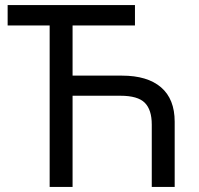

<svg xmlns="http://www.w3.org/2000/svg" viewBox="-20 -734 781 754"><path d="M510 -714V-634H265V-437H459Q559 -437 612.5 -391Q666 -345 666 -256V0H576V-245Q576 -303 548.5 -330.5Q521 -358 453 -358H265V0H175V-634H10V-714Z"/></svg>

Font: Noto IKEA Arabic
Style: Regular
Weight: 400
Designer: Monotype Design Team
Foundry: Monotype Imaging Inc.
Version: Version 1.200